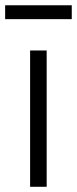

<svg xmlns="http://www.w3.org/2000/svg" viewBox="-48 -716 295 736"><path d="M67.4 0V-522.5H130.9V0ZM227.1 -695.8V-642.6H-28.3V-695.8Z"/></svg>

Font: Inter 28pt Light
Style: Regular
Weight: 300
Designer: Rasmus Andersson
Foundry: rsms
Version: Version 4.001;git-66647c0bb